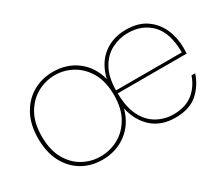

<svg xmlns="http://www.w3.org/2000/svg" viewBox="-93 -754 1170 1003"><g transform="rotate(-30 491.5 -252.0)"><path d="M284 12Q216 12 162.5 -19.5Q109 -51 78 -110Q47 -169 47 -252Q47 -334 78.5 -393Q110 -452 164.5 -484Q219 -516 287 -516Q370 -516 430.5 -470.5Q491 -425 513 -343Q533 -427 590 -471.5Q647 -516 727 -516Q800 -516 847.5 -483.5Q895 -451 918.5 -398Q942 -345 942 -282Q942 -272 941.5 -265Q941 -258 941 -249H525Q526 -165 553 -112Q580 -59 625.5 -33.5Q671 -8 724 -8Q794 -8 839 -42Q884 -76 906 -138H928Q906 -72 857.5 -30Q809 12 724 12Q640 12 586.5 -35Q533 -82 514 -164Q491 -80 429 -34Q367 12 284 12ZM284 -8Q341 -8 391 -35Q441 -62 472.5 -116Q504 -170 504 -252Q504 -333 473 -387Q442 -441 392.5 -468.5Q343 -496 287 -496Q231 -496 181 -468.5Q131 -441 100 -387Q69 -333 69 -252Q69 -170 99.5 -116Q130 -62 179 -35Q228 -8 284 -8ZM525 -267H922Q922 -384 868 -440Q814 -496 727 -496Q676 -496 630 -472.5Q584 -449 555 -398.5Q526 -348 525 -267Z"/></g></svg>

Font: DM Sans Thin
Style: Regular
Weight: 100
Designer: Colophon Foundry, Jonny Pinhorn
Foundry: Colophon Foundry
Version: Version 4.004; ttfautohint (v1.8.4.7-5d5b)